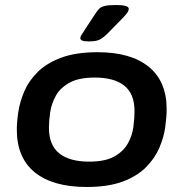

<svg xmlns="http://www.w3.org/2000/svg" viewBox="-20 -738 731 765"><path d="M325 7Q191 7 119 -51Q47 -109 47 -221Q47 -252 53 -292Q59 -332 76.5 -373.5Q94 -415 129.5 -450.5Q165 -486 223.5 -508Q282 -530 369 -530Q501 -530 572.5 -472Q644 -414 644 -303Q644 -273 638.5 -232.5Q633 -192 615.5 -150.5Q598 -109 563 -73Q528 -37 470 -15Q412 7 325 7ZM335 -94Q399 -94 435.5 -114.5Q472 -135 489.5 -166.5Q507 -198 511.5 -232.5Q516 -267 516 -295Q516 -364 475.5 -396.5Q435 -429 358 -429Q294 -429 257 -408.5Q220 -388 202.5 -356.5Q185 -325 180 -291Q175 -257 175 -229Q175 -160 216 -127Q257 -94 335 -94ZM333 -573Q315 -573 307.5 -576.5Q300 -580 300 -586Q300 -592 304.5 -598.5Q309 -605 315 -615L361 -685Q369 -697 376 -704Q383 -711 398 -714.5Q413 -718 443 -718Q493 -718 493 -703Q493 -694 484 -683Q475 -672 460 -657L405 -601Q389 -586 375.5 -579.5Q362 -573 333 -573Z"/></svg>

Font: Asap Expanded Expanded SemiBold
Style: Italic
Weight: 600
Width: 7
Italic angle: -6°
Designer: Pablo Cosgaya
Foundry: Omnibus-Type
Version: Version 3.001; ttfautohint (v1.8.4.7-5d5b)